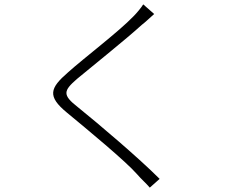

<svg xmlns="http://www.w3.org/2000/svg" viewBox="-20 -809 1040 878"><path d="M635 -789C626 -774 605 -749 590 -734C523 -664 362 -542 291 -478C208 -406 195 -369 286 -294C379 -217 555 -72 608 -11C624 8 649 30 665 49L710 9C613 -88 435 -239 336 -319C264 -375 270 -394 332 -448C409 -512 558 -631 628 -695C643 -706 670 -732 685 -745Z"/></svg>

Font: Spoqa Han Sans Neo Light
Style: Regular
Weight: 300
Designer: [Spoqa Han Sans Neo] Dong-huui Kim ___ Younghwa Kang ___ Yujin Lee ___ [Noto Sans] Ryoko NISHIZUKA ____ (kana & ideograp
Foundry: Spoqa (http://www.spoqa-han-sans.com)
Version: Version 1.100;hotconv 1.0.109;makeotfexe 2.5.65596